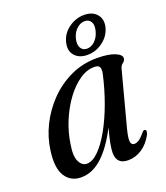

<svg xmlns="http://www.w3.org/2000/svg" viewBox="-122 -718 703 812"><g transform="rotate(-20 230.0 -312.0)"><path d="M357.5 -122Q346 -78 348.8 -62.8Q351.5 -47.5 364.5 -47.5Q374.5 -47.5 385.8 -54.8Q397 -62 413.5 -82Q420 -90 425.5 -88Q436 -86 427 -65Q408 -30 379.2 -10.8Q350.5 8.5 316.5 8.5Q264.5 8.5 264.5 -43.5Q264.5 -58.5 269 -83.5Q273.5 -108.5 285 -150.5Q245.5 -73.5 201 -32.5Q156.5 8.5 105.5 8.5Q58.5 8.5 34.5 -29Q10.5 -66.5 21 -142Q28 -198.5 54.5 -252Q81 -305.5 123.2 -348.8Q165.5 -392 220 -417.5Q274.5 -443 338 -443Q390 -443 418.5 -431.2Q447 -419.5 446 -404Q445 -392 435.5 -385.8Q426 -379.5 422 -365.5ZM110 -139.5Q101 -88 113.2 -62.8Q125.5 -37.5 147 -37.5Q173 -37.5 200.8 -65.2Q228.5 -93 255 -140.2Q281.5 -187.5 303.5 -247.8Q325.5 -308 340 -373Q343.5 -392 338.8 -401.8Q334 -411.5 315 -411.5Q281 -411.5 248 -388.5Q215 -365.5 186.5 -326.8Q158 -288 137.8 -239.5Q117.5 -191 110 -139.5ZM307 -469Q270 -469 250.2 -491.8Q230.5 -514.5 240 -551.5Q249.5 -588 281.2 -610.5Q313 -633 350 -633Q387.5 -633 407 -610Q426.5 -587 417.5 -551.5Q407.5 -515 376 -492Q344.5 -469 307 -469ZM343.5 -607.5Q324.5 -607.5 307.8 -592.5Q291 -577.5 284 -551.5Q277.5 -526 286.2 -510.2Q295 -494.5 314 -494.5Q333.5 -494.5 350 -510.2Q366.5 -526 373 -551.5Q380 -577 371.5 -592.2Q363 -607.5 343.5 -607.5Z"/></g></svg>

Font: Fraunces 144pt S050
Style: Italic
Weight: 400
Italic angle: -16°
Version: Version 1.000; ttfautohint (v1.8.3)